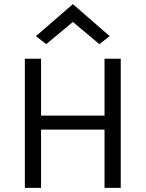

<svg xmlns="http://www.w3.org/2000/svg" viewBox="-20 -915 709 935"><path d="M155 -739 335 -895 514 -739 464 -700 335 -808 205 -700ZM101 0V-629H180V-352H489V-629H568V0H489V-284H180V0Z"/></svg>

Font: Karmilla
Style: Regular
Weight: 400
Designer: Jonathan Pinhorn
Version: Version 1.000